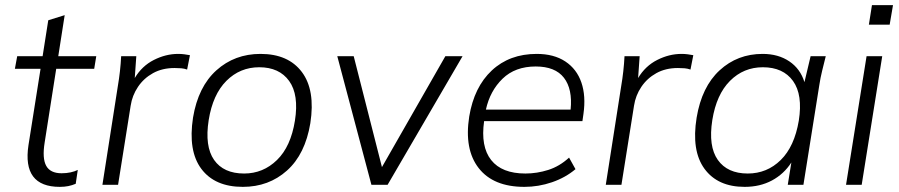

<svg xmlns="http://www.w3.org/2000/svg" viewBox="-20 -720 3501 748"><path d="M213 8Q66 8 91 -155L138 -452H38L47 -501H146L168 -641L232 -661L207 -501H355L347 -452H199L154 -165Q144 -103 160 -74Q176 -45 220 -45Q239 -45 255 -48.5Q271 -52 283 -58L275 -4Q261 2 246 5Q231 8 213 8Z M379 0 439 -384Q449 -442 452 -501H511L505 -416Q533 -463 579.5 -486.5Q626 -510 674 -510Q687 -510 698 -508.5Q709 -507 720 -505L709 -449Q698 -453 686 -454Q674 -455 660 -455Q612 -455 576 -435Q540 -415 517.5 -381.5Q495 -348 489 -308L440 0Z M926 8Q817 8 764.5 -62Q712 -132 732 -262Q752 -382 823 -446Q894 -510 995 -510Q1103 -510 1156 -439.5Q1209 -369 1189 -240Q1169 -119 1098 -55.5Q1027 8 926 8ZM931 -44Q1005 -44 1059 -96.5Q1113 -149 1129 -250Q1145 -351 1106.5 -404.5Q1068 -458 990 -458Q915 -458 862 -405Q809 -352 793 -252Q777 -150 814 -97Q851 -44 931 -44Z M1427 0 1294 -501H1358L1468 -69L1715 -501H1782L1490 0Z M2023 8Q1902 8 1845 -65Q1788 -138 1808 -266Q1827 -381 1896 -445.5Q1965 -510 2071 -510Q2138 -510 2182.5 -480.5Q2227 -451 2245 -398.5Q2263 -346 2253 -276L2249 -248H1866Q1852 -149 1893.5 -96.5Q1935 -44 2027 -44Q2072 -44 2116 -58Q2160 -72 2197 -106L2222 -61Q2183 -28 2130.5 -10Q2078 8 2023 8ZM2067 -461Q1987 -461 1938 -413.5Q1889 -366 1873 -293H2203Q2211 -373 2177 -417Q2143 -461 2067 -461Z M2340 0 2400 -384Q2410 -442 2413 -501H2472L2466 -416Q2494 -463 2540.5 -486.5Q2587 -510 2635 -510Q2648 -510 2659 -508.5Q2670 -507 2681 -505L2670 -449Q2659 -453 2647 -454Q2635 -455 2621 -455Q2573 -455 2537 -435Q2501 -415 2478.5 -381.5Q2456 -348 2450 -308L2401 0Z M2881 8Q2776 8 2724.5 -62.5Q2673 -133 2694 -262Q2714 -382 2783.5 -446Q2853 -510 2951 -510Q3012 -510 3055 -481Q3098 -452 3114 -400L3138 -501H3197Q3190 -473 3183 -444.5Q3176 -416 3172 -389L3110 0H3049L3063 -87Q3034 -42 2987.5 -17Q2941 8 2881 8ZM2893 -44Q2968 -44 3021.5 -96.5Q3075 -149 3092 -250Q3108 -351 3069.5 -404.5Q3031 -458 2952 -458Q2877 -458 2824 -405Q2771 -352 2755 -252Q2739 -150 2776.5 -97Q2814 -44 2893 -44Z M3365 -624 3377 -700H3459L3446 -624ZM3276 0 3356 -501H3417L3337 0Z"/></svg>

Font: Mulish Light
Style: Italic
Weight: 300
Italic angle: -9°
Designer: Vernon Adams
Foundry: Vernon Adams
Version: Version 3.603; ttfautohint (v1.8.3)